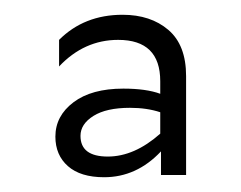

<svg xmlns="http://www.w3.org/2000/svg" viewBox="-20 -718 327 260"><path d="M126 -506Q162 -506 197 -537V-566Q179 -572 156 -572Q124 -572 106.5 -561Q89 -550 89 -534Q89 -506 126 -506ZM197 -608Q197 -664 140 -664Q94 -664 60 -628V-664Q94 -698 146 -698Q184 -698 208 -677.5Q232 -657 232 -615V-481H198V-513Q165 -478 121 -478Q89 -478 72 -493Q55 -508 55 -533Q55 -561 79.5 -579.5Q104 -598 147 -598Q178 -598 197 -591Z"/></svg>

Font: Roundo
Style: Regular
Weight: 400
Designer: Namrata Goyal (Gurmukhi), Shiva Nallaperumal (Latin)
Foundry: Indian Type Foundry
Version: Version 1.000;PS 1.0;hotconv 1.0.88;makeotf.lib2.5.647800